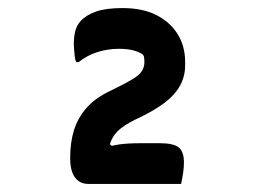

<svg xmlns="http://www.w3.org/2000/svg" viewBox="-20 -813 640 476"><path d="M429 -357Q425 -357 408.5 -357Q392 -357 369 -357Q346 -357 319.5 -357Q293 -357 268.5 -357Q244 -357 225.5 -357Q207 -357 199 -357Q185 -357 175 -364Q165 -371 159.5 -385Q154 -399 154 -420V-423Q154 -460 163.5 -490.5Q173 -521 195 -546Q217 -571 256 -589Q291 -606 309 -617Q327 -628 332.5 -638Q338 -648 338 -659Q338 -665 337.5 -669Q337 -673 335 -677Q326 -684 311 -688Q296 -692 274 -692Q248 -692 222 -684Q196 -676 175 -659H169Q167 -663 166 -668.5Q165 -674 164.5 -681Q164 -688 163.5 -694Q163 -700 163 -705Q163 -721 166.5 -735.5Q170 -750 180 -761Q194 -776 218.5 -784.5Q243 -793 284 -793Q333 -793 367 -776Q401 -759 420 -729Q439 -699 439 -659V-651Q439 -624 426.5 -601Q414 -578 389 -559Q364 -540 329 -523Q298 -509 280.5 -495.5Q263 -482 255.5 -464Q248 -446 245 -415L246 -460L267 -444H233Q255 -452 276 -455Q297 -458 331 -458H376Q410 -458 423 -447.5Q436 -437 436 -410Q436 -405 435.5 -398Q435 -391 434 -384Q433 -377 431.5 -369.5Q430 -362 429 -357Z"/></svg>

Font: Recursive Monospace Casual
Style: Bold
Weight: 700
Version: Version 1.047